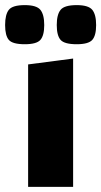

<svg xmlns="http://www.w3.org/2000/svg" viewBox="-50 -731 396 751"><path d="M60 -479 236 -502V0H60ZM250 -558Q202 -558 187 -575Q172 -592 172 -633Q172 -674 187 -692.5Q202 -711 250 -711Q296 -711 311 -692.5Q326 -674 326 -633Q326 -592 311 -575Q296 -558 250 -558ZM47 -558Q-1 -558 -15.5 -575Q-30 -592 -30 -633Q-30 -674 -15.5 -692.5Q-1 -711 47 -711Q93 -711 108 -692.5Q123 -674 123 -633Q123 -592 108 -575Q93 -558 47 -558Z"/></svg>

Font: Changa ExtraLight
Style: Bold
Weight: 700
Version: Version 3.002; ttfautohint (v1.8.2)